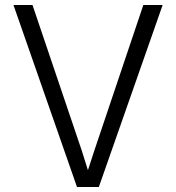

<svg xmlns="http://www.w3.org/2000/svg" viewBox="-20 -753 708 773"><path d="M34.2 -732.9H110.8L308.1 -149.9L334 -67.9L360.8 -149.9L557.1 -732.9H634.8L377.9 0H290Z"/></svg>

Font: Kreadon
Style: Regular
Weight: 400
Designer: kohakuno
Foundry: StudioGnu
Version: Version 1.000;Glyphs 3.1.2 (3151)